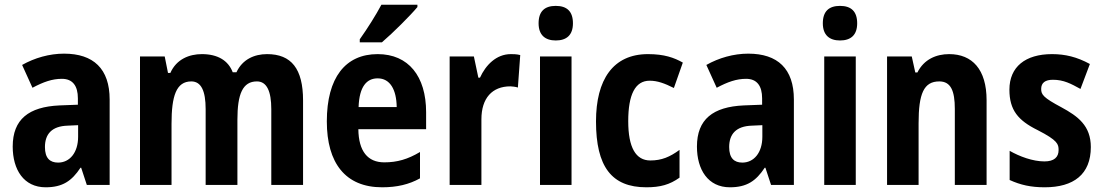

<svg xmlns="http://www.w3.org/2000/svg" viewBox="-20 -786 4684 816"><path d="M252 -558C190 -558 127 -540 74 -510L118 -413C165 -438 202 -451 243 -451C289 -451 311 -421 311 -368V-341L233 -338C102 -332 34 -279 34 -163C34 -65 81 10 174 10C246 10 285 -17 322 -73H325L349 0H446V-363C446 -494 377 -558 252 -558ZM268 -252 312 -254V-205C312 -137 276 -95 227 -95C192 -95 171 -114 171 -161C171 -216 200 -250 268 -252Z M1115 -556C1060 -556 1010 -533 985 -479H969C950 -529 905 -556 838 -556C785 -556 730 -535 704 -476H694L680 -546H575V0H709V-260C709 -378 729 -440 793 -440C835 -440 854 -400 854 -322V0H989V-277C989 -386 1011 -440 1072 -440C1114 -440 1133 -398 1133 -322V0H1268V-359C1268 -494 1218 -556 1115 -556Z M1754 -756V-766H1601C1577 -721 1543 -667 1509 -619V-606H1603C1651 -647 1724 -720 1754 -756ZM1585 -556C1448 -556 1369 -456 1369 -270C1369 -93 1448 10 1604 10C1667 10 1718 -2 1765 -28V-140C1713 -109 1668 -96 1613 -96C1543 -96 1504 -143 1503 -237H1791V-309C1791 -462 1716 -556 1585 -556ZM1585 -453C1638 -453 1665 -405 1666 -331H1504C1507 -419 1539 -453 1585 -453Z M2151 -556C2089 -556 2044 -509 2020 -456H2013L1994 -546H1891V0H2026V-279C2026 -369 2072 -419 2149 -419C2155 -419 2173 -417 2181 -414L2191 -552C2176 -556 2161 -556 2151 -556Z M2342 -761C2295 -761 2269 -738 2269 -687C2269 -637 2297 -614 2342 -614C2388 -614 2415 -637 2415 -687C2415 -737 2390 -761 2342 -761ZM2409 -546H2275V0H2409Z M2727 10C2786 10 2826 -1 2868 -31V-149C2827 -119 2792 -104 2744 -104C2682 -104 2650 -159 2650 -271C2650 -383 2679 -443 2741 -443C2774 -443 2804 -432 2844 -412L2882 -520C2845 -541 2803 -556 2734 -556C2585 -556 2513 -447 2513 -270C2513 -78 2579 10 2727 10Z M3160 -558C3098 -558 3035 -540 2982 -510L3026 -413C3073 -438 3110 -451 3151 -451C3197 -451 3219 -421 3219 -368V-341L3141 -338C3010 -332 2942 -279 2942 -163C2942 -65 2989 10 3082 10C3154 10 3193 -17 3230 -73H3233L3257 0H3354V-363C3354 -494 3285 -558 3160 -558ZM3176 -252 3220 -254V-205C3220 -137 3184 -95 3135 -95C3100 -95 3079 -114 3079 -161C3079 -216 3108 -250 3176 -252Z M3550 -761C3503 -761 3477 -738 3477 -687C3477 -637 3505 -614 3550 -614C3596 -614 3623 -637 3623 -687C3623 -737 3598 -761 3550 -761ZM3617 -546H3483V0H3617Z M4014 -556C3959 -556 3907 -534 3879 -478H3870L3855 -546H3750V0H3884V-262C3884 -388 3906 -440 3972 -440C4021 -440 4038 -400 4038 -323V0H4173V-360C4173 -491 4112 -556 4014 -556Z M4616 -161C4616 -252 4561 -292 4491 -330C4414 -371 4405 -384 4405 -408C4405 -434 4422 -447 4455 -447C4501 -447 4532 -430 4572 -408L4612 -514C4557 -544 4507 -556 4451 -556C4338 -556 4270 -502 4270 -405C4270 -318 4307 -274 4390 -233C4476 -189 4479 -173 4479 -148C4479 -118 4460 -100 4419 -100C4369 -100 4313 -121 4271 -145V-21C4317 0 4361 10 4420 10C4543 10 4616 -45 4616 -161Z"/></svg>

Font: Noto Sans Sinhala Condensed
Style: Bold
Weight: 700
Width: 3
Designer: Jelle Bosma - Monotype Design Team
Foundry: Monotype Imaging Inc.
Version: Version 2.006